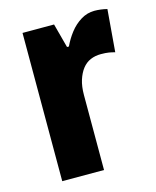

<svg xmlns="http://www.w3.org/2000/svg" viewBox="-91 -624 560 688"><g transform="rotate(-15 189.5 -280.0)"><path d="M324 -560Q335 -560 347 -558.5Q359 -557 371 -554L358 -397Q348 -400 336 -402Q324 -404 306 -404Q285 -404 267.5 -396.5Q250 -389 237.5 -373Q225 -357 217.5 -333.5Q210 -310 210 -278V0H55V-550H172L196 -460H203Q215 -486 232.5 -508.5Q250 -531 273.5 -545.5Q297 -560 324 -560Z"/></g></svg>

Font: Noto Sans Display Condensed ExtraBold
Style: Regular
Weight: 800
Width: 3
Designer: Monotype Design Team
Foundry: Monotype Imaging Inc.
Version: Version 2.003